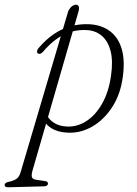

<svg xmlns="http://www.w3.org/2000/svg" viewBox="-100 -553 578 812"><path d="M231.5 -502.5 37 170Q32.5 186 34.8 195.5Q37 205 54 207.5L88.5 212.5Q96 213 99.5 216Q103 219 103 223.5Q103 228 99 231.2Q95 234.5 87.5 235L-65 239Q-72.5 239.5 -76.5 236.8Q-80.5 234 -80.5 229.5Q-80.5 225 -77.2 222Q-74 219 -67 217Q-49.5 213.5 -39 208.5Q-28.5 203.5 -22.5 195.8Q-16.5 188 -13 176L187 -500.5Q188.5 -506.5 191.5 -511.5Q194.5 -516.5 198 -520.5Q201.5 -524.5 205.5 -527.2Q209.5 -530 213.8 -531.5Q218 -533 221.5 -533Q230.5 -533 233.2 -525.2Q236 -517.5 231.5 -502.5ZM82 -334Q76.5 -328 71.2 -326Q66 -324 61 -326.5Q56 -330 56.8 -336.5Q57.5 -343 63 -349.5Q94 -386 128 -409Q162 -432 199.5 -442.2Q237 -452.5 278.5 -450.5Q330 -447.5 365 -421.2Q400 -395 414.5 -346.8Q429 -298.5 419.5 -229Q410 -155 375 -100.8Q340 -46.5 290.2 -17.8Q240.5 11 185.5 8Q144.5 6.5 116.2 -11.5Q88 -29.5 74 -66.5L93 -75Q105.5 -48.5 127.5 -34Q149.5 -19.5 182.5 -18Q225 -15.5 264 -40Q303 -64.5 331.2 -113.5Q359.5 -162.5 369.5 -232.5Q378.5 -295 367.8 -336.8Q357 -378.5 331.5 -400.8Q306 -423 270 -425.5Q218.5 -429.5 171.8 -407.2Q125 -385 82 -334Z"/></svg>

Font: Fraunces 72pt Soft Wonky ExtraLight
Style: Italic
Weight: 250
Italic angle: -16°
Version: Version 1.000;[b76b70a41]